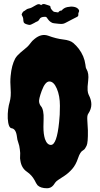

<svg xmlns="http://www.w3.org/2000/svg" viewBox="-20 -914 510 978"><path d="M117.2 -673.8Q127.9 -683.6 135.7 -694.8Q143.6 -706.1 156.2 -715.8Q190.4 -744.1 224.6 -732.4Q266.6 -716.8 301.8 -712.9Q336.9 -709 353 -695.3Q369.1 -681.6 380.9 -666Q409.2 -628.9 415 -585Q416 -568.4 420.9 -561.5Q433.6 -540 429.2 -503.9Q424.8 -467.8 426.3 -453.6Q427.7 -439.5 431.2 -432.6Q434.6 -425.8 437.5 -418.9Q445.3 -400.4 445.3 -381.8Q445.3 -358.4 429.7 -335Q422.9 -326.2 424.8 -300.8Q426.8 -275.4 427.7 -250Q428.7 -186.5 420.9 -171.4Q413.1 -156.2 409.7 -153.3Q406.2 -150.4 403.3 -148.4Q388.7 -141.6 377.4 -107.9Q366.2 -74.2 347.7 -53.2Q329.1 -32.2 309.1 -19Q289.1 -5.9 277.8 1.5Q266.6 8.8 261.7 15.6Q256.8 22.5 252 29.3Q239.3 44.9 219.7 44.9Q186.5 44.9 170.9 29.3Q164.1 20.5 156.2 3.9Q141.6 -22.5 117.2 -39.1Q89.8 -57.6 84 -94.7Q81.1 -107.4 82.5 -120.1Q84 -132.8 81.1 -152.3Q79.1 -171.9 73.2 -187.5Q67.4 -203.1 66.4 -216.8Q61.5 -257.8 39.1 -260.7Q22.5 -262.7 19.5 -310.5Q18.6 -335 21.5 -356.9Q24.4 -378.9 29.3 -394.5Q37.1 -422.9 34.2 -460.4Q31.2 -498 34.2 -527.3Q39.1 -582 57.6 -616.2Q66.4 -630.9 83.5 -645.5Q100.6 -660.2 117.2 -673.8ZM209 -206.1Q219.7 -175.8 239.3 -175.8Q269.5 -175.8 281.2 -293Q285.2 -325.2 285.2 -375.5Q285.2 -425.8 269.5 -462.4Q253.9 -499 231.4 -499Q210 -499 192.4 -451.2Q176.8 -408.2 179.2 -394.5Q181.6 -380.9 189 -372.6Q196.3 -364.3 199.7 -346.7Q203.1 -329.1 202.1 -308.1Q201.2 -287.1 201.2 -268.1Q201.2 -249 203.1 -233.9Q205.1 -218.8 209 -206.1ZM276.4 -850.6Q283.2 -860.4 293.9 -860.4Q304.7 -874 322.8 -877.9Q340.8 -881.8 355.5 -879.4Q370.1 -877 377.9 -868.7Q385.7 -860.4 381.8 -853.5Q377.9 -846.7 378.9 -839.4Q379.9 -832 372.6 -828.1Q365.2 -824.2 347.7 -815.4Q330.1 -806.6 319.8 -800.8Q309.6 -794.9 301.8 -793Q293.9 -791 277.3 -793Q260.7 -794.9 255.9 -795.4Q251 -795.9 248 -796.9Q234.4 -802.7 226.6 -813Q218.8 -823.2 216.8 -826.2Q211.9 -830.1 198.7 -827.6Q185.5 -825.2 181.6 -816.9Q177.7 -808.6 169.9 -804.7Q165 -803.7 154.3 -796.9Q136.7 -787.1 130.9 -787.1Q125 -787.1 113.8 -791Q102.5 -794.9 100.6 -801.3Q98.6 -807.6 98.6 -814Q98.6 -820.3 96.2 -826.7Q93.8 -833 91.3 -836.9Q88.9 -840.8 93.8 -848.6Q98.6 -856.4 102.1 -857.4Q105.5 -858.4 111.8 -863.8Q118.2 -869.1 126.5 -870.6Q134.8 -872.1 142.1 -876Q149.4 -879.9 161.1 -886.7Q178.7 -898.4 189.5 -887.7Q198.2 -896.5 210.4 -892.1Q222.7 -887.7 230 -885.7Q237.3 -883.8 237.3 -877.4Q237.3 -871.1 245.1 -862.3Q252.9 -853.5 257.3 -853.5Q261.7 -853.5 276.4 -850.6Z"/></svg>

Font: Creepster
Style: Regular
Weight: 400
Designer: Font Diner, Inc
Foundry: Font Diner, Inc
Version: Version 1.002